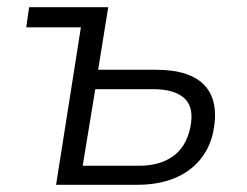

<svg xmlns="http://www.w3.org/2000/svg" viewBox="-20 -514 688 534"><path d="M136 0 205 -438H53L61 -494H281L253 -320H414Q509 -320 549.5 -276Q590 -232 573 -147Q563 -101 535 -68Q507 -35 463 -17.5Q419 0 361 0ZM210 -53H367Q423 -53 460 -78.5Q497 -104 509 -158Q521 -214 493.5 -240Q466 -266 406 -266H245Z"/></svg>

Font: Nunito Sans 7pt SemiCondensed Light
Style: Italic
Weight: 300
Width: 4
Italic angle: -9°
Designer: Vernon Adams
Foundry: Vernon Adams
Version: Version 3.101;gftools[0.9.27]